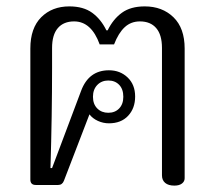

<svg xmlns="http://www.w3.org/2000/svg" viewBox="-20 -579 673 601"><path d="M487 -30V-429Q487 -470 469 -491Q451 -512 418 -512Q390 -512 370.5 -494Q351 -476 337 -440H292Q266 -512 212 -512Q179 -512 161 -491Q143 -470 143 -429V-366Q143 -220 138 -53H143L234 -295Q258 -359 321 -359Q356 -359 379.5 -336.5Q403 -314 403 -277Q403 -240 381 -216.5Q359 -193 321 -193Q303 -193 286.5 -200.5Q270 -208 260 -221L180 -13Q175 0 162 0H92Q75 0 75 -17V-427Q75 -491 109 -525Q143 -559 197 -559Q241 -559 268.5 -539Q296 -519 313 -484H317Q334 -519 361.5 -539Q389 -559 433 -559Q488 -559 523 -525Q558 -491 558 -427V-21Q558 -11 549.5 -4.5Q541 2 526 2Q507 2 497 -6.5Q487 -15 487 -30ZM366 -276Q366 -300 353 -313.5Q340 -327 319 -327Q298 -327 284.5 -313Q271 -299 271 -276Q271 -253 284.5 -239.5Q298 -226 319 -226Q340 -226 353 -239.5Q366 -253 366 -276Z"/></svg>

Font: Maitree
Style: Regular
Weight: 400
Designer: CadsonDemak Team
Foundry: CadsonDemak
Version: Version 1.000